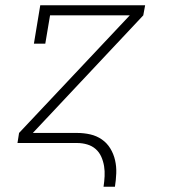

<svg xmlns="http://www.w3.org/2000/svg" viewBox="-20 -540 640 725"><path d="M371 165Q374 145 375 125.5Q376 106 373 87.5Q370 69 362.5 52Q355 35 341.5 23Q328 11 309.5 5.5Q291 0 271 0H46L52 -38L470 -482H169L151 -375H108L132 -520H528L521 -482L104 -38H271Q297 -38 321 -32.5Q345 -27 364.5 -13.5Q384 0 396.5 20.5Q409 41 414.5 65Q420 89 419 114.5Q418 140 414 165Z"/></svg>

Font: Iosevka Etoile XLtObl
Style: Regular
Weight: 200
Italic angle: -9°
Designer: Belleve Invis
Foundry: Belleve Invis
Version: Version 15.5.2; ttfautohint (v1.8.4)